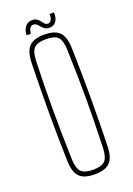

<svg xmlns="http://www.w3.org/2000/svg" viewBox="-134 -731 546 788"><g transform="rotate(-20 139.0 -336.5)"><path d="M139 5Q107.5 5 88.5 -4.2Q69.5 -13.5 60.8 -33.2Q52 -53 51 -85Q49.5 -138.5 48.8 -192.2Q48 -246 48 -299.5Q48 -353 48.8 -406.8Q49.5 -460.5 51 -514Q52 -546.5 60.8 -566.5Q69.5 -586.5 88.5 -595.8Q107.5 -605 139 -605Q170.5 -605 189.5 -595.8Q208.5 -586.5 217.2 -566.5Q226 -546.5 227 -514Q228.5 -460.5 229.2 -406.8Q230 -353 230 -299.5Q230 -246 229.2 -192.2Q228.5 -138.5 227 -85Q226 -53 217.2 -33.2Q208.5 -13.5 189.5 -4.2Q170.5 5 139 5ZM139 -15Q175 -15 190.2 -29.5Q205.5 -44 207 -85Q209 -148.5 210 -200Q211 -251.5 211 -299.5Q211 -347.5 210 -399Q209 -450.5 207 -514Q205.5 -556 190.8 -570.5Q176 -585 139 -585Q102.5 -585 87.5 -570.5Q72.5 -556 71 -514Q69 -450.5 68.2 -399Q67.5 -347.5 67.5 -299.5Q67.5 -251.5 68.2 -200Q69 -148.5 71 -85Q72.5 -44 87.8 -29.5Q103 -15 139 -15ZM189 -677H208Q209.5 -651.5 198.8 -637.8Q188 -624 171 -624Q157.5 -624 149.8 -629.2Q142 -634.5 136.5 -641.5Q131 -648.5 125 -653.8Q119 -659 110 -659Q101.5 -659 96 -650.8Q90.5 -642.5 89 -627H70Q72 -652 83 -665Q94 -678 112.5 -678Q126 -678 133.5 -672.5Q141 -667 146 -660Q151 -653 156.2 -647.5Q161.5 -642 171 -642Q178 -642 184 -651Q190 -660 189 -677Z"/></g></svg>

Font: Big Shoulders Display Thin Thin
Style: Regular
Weight: 250
Version: Version 2.002